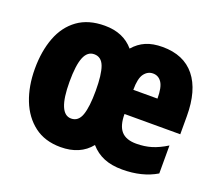

<svg xmlns="http://www.w3.org/2000/svg" viewBox="-101 -768 966 851"><g transform="rotate(20 382.5 -342.5)"><path d="M532 -628Q632 -628 684.5 -563Q737 -498 737 -376V-291H474Q474 -236 496.5 -210.5Q519 -185 567 -185Q606 -185 639 -195Q672 -205 709 -228V-96Q642 -56 548 -56Q498 -56 461.5 -71Q425 -86 398 -117Q349 -56 257 -56Q183 -56 133 -94Q83 -132 57.5 -197Q32 -262 32 -344Q32 -427 56.5 -491.5Q81 -556 131.5 -592.5Q182 -629 259 -629Q347 -629 396 -571Q421 -600 453.5 -614Q486 -628 532 -628ZM532 -503Q507 -503 490.5 -481Q474 -459 474 -405H588Q588 -458 573 -480.5Q558 -503 532 -503ZM258 -494Q226 -494 211 -457Q196 -420 196 -342Q196 -191 258 -191Q292 -191 305.5 -229.5Q319 -268 319 -344Q319 -420 305.5 -457Q292 -494 258 -494Z"/></g></svg>

Font: Noto Sans Malayalam UI ExtraCondensed Black
Style: Regular
Weight: 900
Width: 2
Designer: Jelle Bosma - Monotype Design Team
Foundry: Monotype Imaging Inc.
Version: Version 2.104; ttfautohint (v1.8.4.7-5d5b)